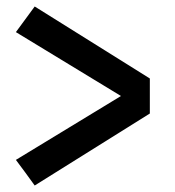

<svg xmlns="http://www.w3.org/2000/svg" viewBox="-20 -636 540 592"><path d="M87 -64 58 -104 29 -143 353 -340 29 -537 87 -616 442 -394V-286Z"/></svg>

Font: Iosevka Term Curly Extrabold
Style: Regular
Weight: 800
Designer: Belleve Invis
Foundry: Belleve Invis
Version: Version 32.3.0